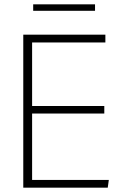

<svg xmlns="http://www.w3.org/2000/svg" viewBox="-20 -871 566 891"><path d="M469 -674H129V-379H464V-344H129V-36H485L480 0H88V-710H469ZM134 -851H421V-821H134Z"/></svg>

Font: Livvic ExtraLight
Style: Regular
Weight: 275
Designer: Jacques Le Bailly, Baron von Fonthausen
Version: Version 1.001; ttfautohint (v1.8.2)